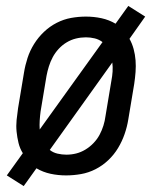

<svg xmlns="http://www.w3.org/2000/svg" viewBox="-20 -584 540 648"><path d="M60 44 3 8 57 -67Q47 -83 42.5 -101.5Q38 -120 36 -139.5Q34 -159 36 -179Q38 -199 41 -219L61 -339Q65 -364 73 -388.5Q81 -413 95 -435.5Q109 -458 128.5 -476.5Q148 -495 171.5 -507Q195 -519 220 -523.5Q245 -528 270 -528Q297 -528 322.5 -522.5Q348 -517 370 -504L413 -564L470 -528L417 -453Q426 -437 431 -418.5Q436 -400 437.5 -380.5Q439 -361 437.5 -341Q436 -321 433 -301L413 -181Q409 -156 400.5 -131.5Q392 -107 378.5 -84.5Q365 -62 345.5 -43.5Q326 -25 302.5 -13Q279 -1 253.5 3.5Q228 8 203 8Q176 8 150.5 2.5Q125 -3 103 -16ZM114 -147 326 -442Q314 -451 299.5 -454.5Q285 -458 270 -458Q253 -458 236.5 -454Q220 -450 205 -441Q190 -432 178 -419Q166 -406 158 -391Q150 -376 145 -360Q140 -344 137 -328L117 -208Q115 -193 114 -177.5Q113 -162 114 -147ZM204 -62Q221 -62 237 -66Q253 -70 268 -79Q283 -88 295.5 -101Q308 -114 316 -129Q324 -144 329 -160Q334 -176 336 -192L356 -312Q359 -327 360 -342.5Q361 -358 359 -373L148 -78Q159 -69 174 -65.5Q189 -62 204 -62Z"/></svg>

Font: Iosevka Curly Slab
Style: Italic
Weight: 400
Italic angle: -9°
Monospace: yes
Designer: Belleve Invis
Foundry: Belleve Invis
Version: Version 22.1.2; ttfautohint (v1.8.4)